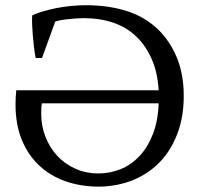

<svg xmlns="http://www.w3.org/2000/svg" viewBox="-20 -693 762 725"><path d="M352.5 11.7Q286.1 11.7 228.8 -8.1Q171.4 -27.8 129.2 -66.9Q86.9 -106 62.7 -164.1Q38.6 -222.2 38.6 -298.8Q38.6 -312.5 39.3 -325.2Q40 -337.9 41.5 -352.1H579.1Q575.2 -419.4 553 -469.7Q530.8 -520 496.1 -553.7Q458.5 -590.3 407.5 -607.4Q356.4 -624.5 294.9 -624.5Q282.7 -624.5 266.6 -623.3Q250.5 -622.1 234.9 -620.4Q219.2 -618.7 206.5 -616.2Q193.8 -613.8 188.5 -611.3L138.7 -474.1H114.7Q110.8 -493.2 108.2 -515.6Q105.5 -538.1 103.8 -559.8Q102.1 -581.5 101.3 -601.1Q100.6 -620.6 101.6 -634.8Q117.7 -642.6 141.1 -649.7Q164.6 -656.7 191.4 -662.1Q218.3 -667.5 247.1 -670.4Q275.9 -673.3 303.2 -673.3Q389.6 -673.3 458.7 -651.4Q527.8 -629.4 577.6 -581.1Q622.6 -537.1 648.2 -474.6Q673.8 -412.1 673.8 -331.1Q673.8 -255.9 652.6 -196Q631.3 -136.2 594.7 -93.3Q571.8 -66.9 544.2 -47.1Q516.6 -27.3 485.6 -14.4Q454.6 -1.5 420.9 5.1Q387.2 11.7 352.5 11.7ZM352.5 -38.1Q395.5 -38.1 435.3 -54.2Q475.1 -70.3 506.3 -103.3Q537.6 -136.2 557.1 -186Q576.7 -235.8 579.1 -302.7H138.2Q136.2 -293 136 -282.2Q135.7 -271.5 135.7 -261.7Q135.7 -217.8 151.4 -177.2Q167 -136.7 195.3 -105.7Q223.6 -74.7 263.7 -56.4Q303.7 -38.1 352.5 -38.1Z"/></svg>

Font: PT Astra Serif
Style: Regular
Weight: 400
Designer: A.Korolkova, I. Chaeva
Foundry: ParaType Ltd
Version: Version 1.002